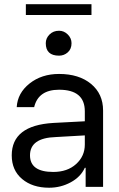

<svg xmlns="http://www.w3.org/2000/svg" viewBox="-20 -879 560 903"><path d="M230.5 -70.3Q296.9 -70.3 337.9 -107.4Q378.9 -144.5 378.9 -199.2V-242.2L242.2 -234.4Q121.1 -230.5 121.1 -148.4Q121.1 -70.3 230.5 -70.3ZM210.9 3.9Q132.8 3.9 84 -37.1Q35.2 -78.1 35.2 -148.4Q35.2 -289.1 230.5 -300.8L378.9 -308.6V-355.5Q378.9 -457 257.8 -457Q160.2 -457 140.6 -375H58.6Q62.5 -441.4 119.1 -486.3Q175.8 -531.2 257.8 -531.2Q351.6 -531.2 408.2 -484.4Q464.8 -437.5 464.8 -359.4V0H382.8V-89.8H378.9Q359.4 -46.9 312.5 -21.5Q265.6 3.9 210.9 3.9ZM257.8 -617.2Q195.3 -617.2 195.3 -675.8Q195.3 -699.2 212.9 -716.8Q230.5 -734.4 257.8 -734.4Q281.2 -734.4 298.8 -716.8Q316.4 -699.2 316.4 -675.8Q316.4 -648.4 298.8 -632.8Q281.2 -617.2 257.8 -617.2ZM410.2 -808.6H101.6V-859.4H410.2Z"/></svg>

Font: 和音 by 宁静之雨，公众号njzyshare
Style: Regular
Weight: 400
Designer: Steve Matteson
Foundry: Ascender Corporation
Version: Version 6.00;June 8, 2018;FontCreator 11.0.0.2388 32-bit